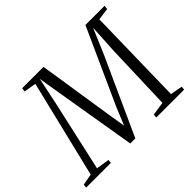

<svg xmlns="http://www.w3.org/2000/svg" viewBox="-189 -989 1235 1235"><g transform="rotate(-45 429.0 -371.5)"><path d="M-33 0 -30 -24.5 47 -38.5 208 -703 125 -717 128.5 -743H322.5L402.5 -225.5L421.5 -109L471.5 -230.5L703.5 -743H878L875 -716.5L792.5 -705.5L778.5 -39.5L860.5 -24.5L858.5 0H604.5L607.5 -24.5L699.5 -38.5L714.5 -496L726 -696L651 -520L414.5 0H368.5L283.5 -508L251 -705L210.5 -513L104.5 -38.5L194.5 -24.5L192 0Z"/></g></svg>

Font: Merriweather 96pt Light
Style: Italic
Weight: 300
Italic angle: -7.8°
Version: Version 2.101